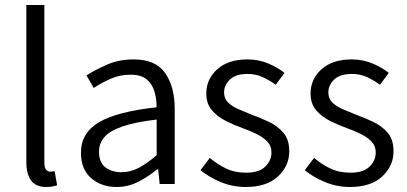

<svg xmlns="http://www.w3.org/2000/svg" viewBox="-20 -734 1623 766"><path d="M164 12Q123 12 104 -14Q85 -40 85 -89V-714H157V-83Q157 -65 164 -57Q171 -49 180 -49Q183 -49 187 -49.5Q191 -50 198 -51L208 5Q200 8 189.5 10Q179 12 164 12Z M445 12Q385 12 344 -23Q303 -58 303 -125Q303 -204 375.5 -246.5Q448 -289 605 -306Q605 -338 596.5 -368Q588 -398 565.5 -417Q543 -436 501 -436Q457 -436 419.5 -419Q382 -402 354 -383L325 -433Q357 -454 405.5 -475.5Q454 -497 513 -497Q601 -497 639 -442.5Q677 -388 677 -300V0H617L611 -59H608Q573 -30 532 -9Q491 12 445 12ZM464 -47Q501 -47 534 -64.5Q567 -82 605 -115V-257Q519 -247 468.5 -229.5Q418 -212 396.5 -187Q375 -162 375 -129Q375 -85 401 -66Q427 -47 464 -47Z M960 12Q908 12 861 -7.5Q814 -27 780 -55L817 -104Q848 -78 882.5 -61.5Q917 -45 963 -45Q1013 -45 1038 -69Q1063 -93 1063 -126Q1063 -152 1046 -169.5Q1029 -187 1003.5 -199.5Q978 -212 950 -222Q916 -234 882 -251Q848 -268 825.5 -294Q803 -320 803 -361Q803 -418 846.5 -457.5Q890 -497 968 -497Q1011 -497 1049.5 -481Q1088 -465 1115 -443L1080 -396Q1055 -414 1028 -426.5Q1001 -439 968 -439Q920 -439 897 -416.5Q874 -394 874 -365Q874 -341 889.5 -325.5Q905 -310 930 -299Q955 -288 983 -277Q1019 -264 1053.5 -247.5Q1088 -231 1111 -204Q1134 -177 1134 -130Q1134 -72 1089 -30Q1044 12 960 12Z M1376 12Q1324 12 1277 -7.5Q1230 -27 1196 -55L1233 -104Q1264 -78 1298.5 -61.5Q1333 -45 1379 -45Q1429 -45 1454 -69Q1479 -93 1479 -126Q1479 -152 1462 -169.5Q1445 -187 1419.5 -199.5Q1394 -212 1366 -222Q1332 -234 1298 -251Q1264 -268 1241.5 -294Q1219 -320 1219 -361Q1219 -418 1262.5 -457.5Q1306 -497 1384 -497Q1427 -497 1465.5 -481Q1504 -465 1531 -443L1496 -396Q1471 -414 1444 -426.5Q1417 -439 1384 -439Q1336 -439 1313 -416.5Q1290 -394 1290 -365Q1290 -341 1305.5 -325.5Q1321 -310 1346 -299Q1371 -288 1399 -277Q1435 -264 1469.5 -247.5Q1504 -231 1527 -204Q1550 -177 1550 -130Q1550 -72 1505 -30Q1460 12 1376 12Z"/></svg>

Font: Assistant
Style: Regular
Weight: 400
Designer: Hebrew By Ben Nathan, Latin by Paul Hunt
Version: Version 3.000